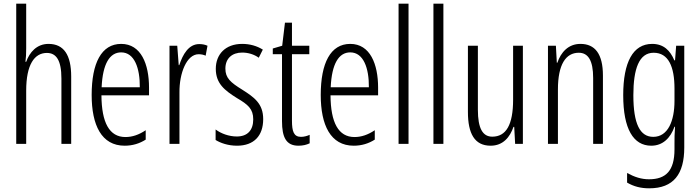

<svg xmlns="http://www.w3.org/2000/svg" viewBox="-20 -780 3797 1041"><path d="M122 -519V-760H68V0H122V-289C122 -430 167 -493 234 -493C284 -493 313 -455 313 -354V0H366V-365C366 -482 326 -542 243 -542C179 -542 140 -496 122 -445H118C121 -468 122 -489 122 -519Z M637 -542C530 -542 477 -438 477 -265C477 -102 530 10 656 10C699 10 737 -2 770 -23V-74C733 -49 697 -37 660 -37C573 -37 531 -115 530 -263H788V-305C788 -432 745 -542 637 -542ZM637 -496C709 -496 739 -410 738 -307H531C537 -435 575 -496 637 -496Z M1060 -541C1003 -541 971 -485 952 -427H949L941 -532H899V0H953V-279C952 -383 992 -486 1057 -486C1071 -486 1085 -483 1095 -478L1105 -532C1090 -539 1074 -541 1060 -541Z M1407 -134C1407 -218 1359 -252 1293 -294C1230 -333 1202 -357 1202 -408C1202 -463 1238 -495 1293 -495C1326 -495 1358 -485 1383 -467L1405 -511C1373 -531 1335 -542 1293 -542C1202 -542 1150 -485 1150 -407C1150 -327 1198 -290 1265 -248C1325 -213 1353 -189 1353 -133C1353 -74 1322 -40 1264 -40C1221 -40 1178 -56 1149 -78V-21C1175 -5 1216 10 1265 10C1357 10 1407 -44 1407 -134Z M1612 -38C1573 -38 1563 -67 1563 -126V-486H1657V-532H1563V-657H1525L1510 -532L1459 -517V-486H1509V-123C1509 -35 1532 10 1598 10C1623 10 1642 5 1659 -3V-49C1646 -43 1629 -38 1612 -38Z M1879 -542C1772 -542 1719 -438 1719 -265C1719 -102 1772 10 1898 10C1941 10 1979 -2 2012 -23V-74C1975 -49 1939 -37 1902 -37C1815 -37 1773 -115 1772 -263H2030V-305C2030 -432 1987 -542 1879 -542ZM1879 -496C1951 -496 1981 -410 1980 -307H1773C1779 -435 1817 -496 1879 -496Z M2195 0V-760H2141V0Z M2384 0V-760H2330V0Z M2815 -532H2762V-240C2762 -103 2724 -39 2649 -39C2597 -39 2571 -84 2571 -185V-532H2517V-173C2517 -56 2553 10 2640 10C2708 10 2745 -37 2764 -92H2768L2773 0H2815Z M3127 -542C3061 -542 3021 -496 3002 -440H2999L2994 -532H2951V0H3005V-295C3005 -431 3048 -494 3118 -494C3169 -494 3196 -452 3196 -357V0H3249V-370C3249 -488 3206 -542 3127 -542Z M3516 -542C3412 -542 3359 -443 3359 -264C3359 -81 3414 10 3511 10C3573 10 3615 -31 3637 -93H3640C3637 -57 3637 -28 3637 -2V30C3637 146 3590 192 3499 192C3457 192 3421 180 3380 158V210C3416 231 3454 241 3500 241C3632 241 3690 164 3690 20V-532H3646L3640 -453H3636C3614 -506 3578 -542 3516 -542ZM3524 -494C3604 -494 3637 -419 3637 -300V-233C3637 -125 3602 -38 3522 -38C3450 -38 3414 -108 3414 -264C3414 -407 3445 -494 3524 -494Z"/></svg>

Font: Noto Sans Lao Looped ExtraCondensed Light
Style: Regular
Weight: 300
Width: 2
Designer: Mark Frömberg, Ben Mitchell
Foundry: The Fontpad Ltd
Version: Version 1.002